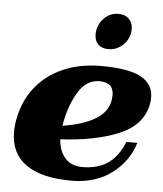

<svg xmlns="http://www.w3.org/2000/svg" viewBox="-52 -750 684 805"><g transform="rotate(5 290.5 -347.0)"><path d="M326 -610Q326 -648 351.5 -676Q377 -704 415 -704Q443 -704 459 -687.5Q475 -671 475 -646Q475 -608 448.5 -580.5Q422 -553 384 -553Q356 -553 341 -568.5Q326 -584 326 -610ZM217 -159Q220 -110 246 -80.5Q272 -51 319 -51Q382 -51 425 -79.5Q468 -108 494 -172H540Q516 -93 447.5 -41.5Q379 10 278 10Q152 10 86.5 -36.5Q21 -83 21 -173Q21 -204 28 -235Q43 -308 87.5 -363.5Q132 -419 202 -449.5Q272 -480 361 -480Q477 -480 529 -451.5Q581 -423 581 -367Q581 -353 578 -336Q560 -248 460.5 -207Q361 -166 217 -159ZM419 -363Q419 -389 405 -402Q391 -415 361 -416Q305 -416 271.5 -361Q238 -306 224 -234L221 -216Q398 -245 416 -335Q419 -350 419 -363Z"/></g></svg>

Font: Taviraj Black
Style: Italic
Weight: 900
Italic angle: -12°
Designer: Katatrad Team
Foundry: CadsonDemak
Version: Version 1.001